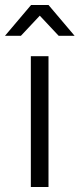

<svg xmlns="http://www.w3.org/2000/svg" viewBox="-25 -752 320 772"><path d="M99 -526H170V0H99ZM211 -608 135 -689 59 -608H-5L100 -732H170L275 -608Z"/></svg>

Font: APTA Sans Regular
Style: Regular
Weight: 400
Version: Version 7.200